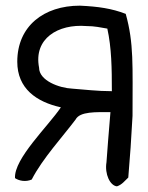

<svg xmlns="http://www.w3.org/2000/svg" viewBox="-20 -626 523 678"><path d="M448 -217C444 -141 439 -68 433 1C420 13 411 26 393 32C369 30 349 -11 356 -53C359 -99 364 -156 370 -230C320 -230 262 -233 247 -204C202 -144 130 -66 92 8C71 17 48 13 33 3C29 -66 150 -180 195 -247C109 -266 41 -313 41 -408C41 -534 135 -606 262 -606C327 -603 375 -596 424 -577C453 -473 448 -396 448 -217ZM375 -304C375 -385 374 -457 359 -525C335 -529 314 -534 285 -534C185 -542 98 -490 118 -387C118 -341 190 -315 235 -313C276 -310 324 -304 375 -304Z"/></svg>

Font: Snowfall
Style: Rev
Weight: 400
Designer: Jasper
Foundry: Cannot Into Space Fonts
Version: Version 0.9